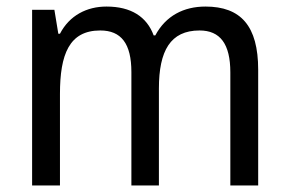

<svg xmlns="http://www.w3.org/2000/svg" viewBox="-20 -566 882 586"><path d="M607 -546C541 -546 486 -518 454 -458H449C428 -515 380 -546 305 -546C245 -546 192 -519 163 -463H158L146 -536H78V0H163V-279C163 -400 191 -473 286 -473C350 -473 381 -433 381 -346V0H465V-296C465 -411 500 -473 589 -473C652 -473 683 -432 683 -345V0H768V-353C768 -487 715 -546 607 -546Z"/></svg>

Font: Noto Sans Khmer UI SemiCondensed
Style: Regular
Weight: 400
Width: 4
Designer: Danh Hong and the Monotype Design Team
Foundry: Monotype Imaging Inc.
Version: Version 2.002